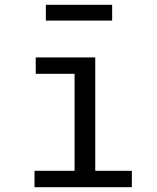

<svg xmlns="http://www.w3.org/2000/svg" viewBox="-20 -779 655 799"><path d="M376.4 -540V-68.2H528.7V0H123.6V-68.2H290.3V-471.8H128.7V-540ZM446.7 -693.3H170.8V-759H446.7Z"/></svg>

Font: FiraCode Nerd Font
Style: Regular
Weight: 400
Designer: Carrois Corporate, Edenspiekermann AG, Nikita Prokopov
Foundry: Carrois Corporate, Edenspiekermann AG, Nikita Prokopov
Version: Version 6.002;Nerd Fonts 2.2.2